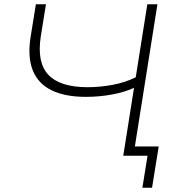

<svg xmlns="http://www.w3.org/2000/svg" viewBox="-20 -725 829 894"><path d="M643 149 667 0H554L604 -316Q561 -296 501.5 -285Q442 -274 380 -274Q283 -274 220.5 -304.5Q158 -335 133 -396.5Q108 -458 122 -550L147 -705H194L170 -556Q151 -434 205.5 -376.5Q260 -319 388 -319Q446 -319 504.5 -330Q563 -341 612 -365L666 -705H713L608 -43H719L688 149Z"/></svg>

Font: Nunito Sans 10pt SemiExpanded ExtraLight
Style: Italic
Weight: 250
Width: 6
Italic angle: -9°
Designer: Vernon Adams
Foundry: Vernon Adams
Version: Version 3.101;gftools[0.9.27]